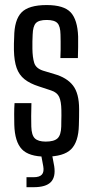

<svg xmlns="http://www.w3.org/2000/svg" viewBox="-20 -628 376 779"><path d="M165.5 7.5Q97 7.5 68.5 -22.8Q40 -53 38 -121.5Q37.5 -141 37.5 -165Q37.5 -189 39 -209.5H107.5Q106.5 -180.5 106.5 -156.8Q106.5 -133 107 -114.5Q108 -79.5 121.5 -66.5Q135 -53.5 165.5 -53.5Q199 -53.5 213.2 -66.5Q227.5 -79.5 228.5 -114.5Q228.5 -129 228.8 -139Q229 -149 229.2 -158.8Q229.5 -168.5 229 -181.5Q228.5 -216 220.2 -234.5Q212 -253 187.5 -261L137.5 -277.5Q101.5 -289 79.5 -306.5Q57.5 -324 47.5 -352.2Q37.5 -380.5 36.5 -424.5Q36 -438.5 36.5 -450.8Q37 -463 37.5 -477Q38 -547 67 -577.2Q96 -607.5 169.5 -607.5Q239 -607.5 266.8 -577.8Q294.5 -548 297 -480Q297 -461 297 -437Q297 -413 296 -392.5H225Q226 -408 226 -425.8Q226 -443.5 226 -459.8Q226 -476 225.5 -487.5Q225 -521.5 213 -534.2Q201 -547 169.5 -547Q137.5 -547 125.5 -534.2Q113.5 -521.5 112.5 -487.5Q112 -471 111.5 -459.5Q111 -448 111.5 -430Q112 -395 118.8 -373Q125.5 -351 154 -341.5L200.5 -327.5Q251.5 -313 276.2 -281Q301 -249 301 -185Q301 -170 300.8 -152.5Q300.5 -135 300 -120Q298.5 -52.5 268.5 -22.5Q238.5 7.5 165.5 7.5ZM87.5 131.5V91H116.5Q140.5 91 150 80.2Q159.5 69.5 155.5 46.5L146 -4.5H190.5L200 46.5Q206.5 90 186.2 110.8Q166 131.5 116.5 131.5Z"/></svg>

Font: Big Shoulders Display Thin Medium
Style: Regular
Weight: 500
Version: Version 2.002